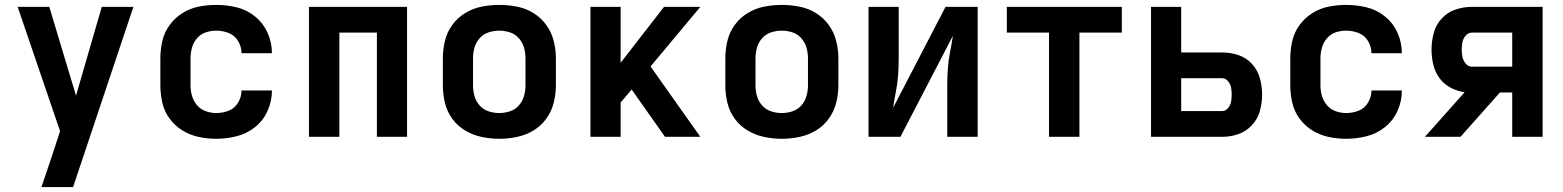

<svg xmlns="http://www.w3.org/2000/svg" viewBox="-20 -558 6376 783"><path d="M149 205H278L524 -530H395L290 -168L181 -530H52L225 -23L206 35Q192 77 178 119.5Q164 162 149 205Z M862 8Q904 8 945.5 -2.5Q987 -13 1020.5 -40Q1054 -67 1071.5 -106.5Q1089 -146 1089 -189H965Q965 -163 951 -139.5Q937 -116 912.5 -106.5Q888 -97 862 -97Q840 -97 819 -104.5Q798 -112 783.5 -129Q769 -146 763 -167Q757 -188 757 -210V-320Q757 -342 763 -363.5Q769 -385 783.5 -402Q798 -419 819 -426Q840 -433 862 -433Q888 -433 912.5 -423.5Q937 -414 951 -390.5Q965 -367 965 -341H1089Q1089 -384 1071.5 -423.5Q1054 -463 1020.5 -490.5Q987 -518 945.5 -528Q904 -538 862 -538Q826 -538 790.5 -531Q755 -524 724 -504.5Q693 -485 671.5 -455.5Q650 -426 642 -391Q634 -356 634 -320V-210Q634 -174 642 -139Q650 -104 671.5 -74.5Q693 -45 724 -26Q755 -7 790.5 0.5Q826 8 862 8Z M1240 0H1364V-425H1517V0H1640V-530H1240Z M2016 8Q2052 8 2088 0.5Q2124 -7 2155 -25.5Q2186 -44 2207.5 -73.5Q2229 -103 2238 -138.5Q2247 -174 2247 -210V-320Q2247 -356 2238 -391.5Q2229 -427 2207.5 -456.5Q2186 -486 2155 -505Q2124 -524 2088 -531Q2052 -538 2016 -538Q1980 -538 1944.5 -531Q1909 -524 1877.5 -505Q1846 -486 1824.5 -456.5Q1803 -427 1794.5 -391.5Q1786 -356 1786 -320V-210Q1786 -174 1794.5 -138.5Q1803 -103 1824.5 -73.5Q1846 -44 1877.5 -25.5Q1909 -7 1944.5 0.5Q1980 8 2016 8ZM2016 -97Q1994 -97 1972.5 -104Q1951 -111 1936 -128Q1921 -145 1915 -166.5Q1909 -188 1909 -210V-320Q1909 -342 1915 -363.5Q1921 -385 1936 -402Q1951 -419 1972.5 -426Q1994 -433 2016 -433Q2038 -433 2059.5 -426Q2081 -419 2096 -402Q2111 -385 2117 -363.5Q2123 -342 2123 -320V-210Q2123 -188 2117 -166.5Q2111 -145 2096 -128Q2081 -111 2059.5 -104Q2038 -97 2016 -97Z M2388 0H2511V-140L2556 -193L2692 0H2836L2633 -287L2836 -530H2688L2511 -302V-530H2388Z M3168 8Q3204 8 3240 0.5Q3276 -7 3307 -25.5Q3338 -44 3359.5 -73.5Q3381 -103 3390 -138.5Q3399 -174 3399 -210V-320Q3399 -356 3390 -391.5Q3381 -427 3359.5 -456.5Q3338 -486 3307 -505Q3276 -524 3240 -531Q3204 -538 3168 -538Q3132 -538 3096.5 -531Q3061 -524 3029.5 -505Q2998 -486 2976.5 -456.5Q2955 -427 2946.5 -391.5Q2938 -356 2938 -320V-210Q2938 -174 2946.5 -138.5Q2955 -103 2976.5 -73.5Q2998 -44 3029.5 -25.5Q3061 -7 3096.5 0.5Q3132 8 3168 8ZM3168 -97Q3146 -97 3124.5 -104Q3103 -111 3088 -128Q3073 -145 3067 -166.5Q3061 -188 3061 -210V-320Q3061 -342 3067 -363.5Q3073 -385 3088 -402Q3103 -419 3124.5 -426Q3146 -433 3168 -433Q3190 -433 3211.5 -426Q3233 -419 3248 -402Q3263 -385 3269 -363.5Q3275 -342 3275 -320V-210Q3275 -188 3269 -166.5Q3263 -145 3248 -128Q3233 -111 3211.5 -104Q3190 -97 3168 -97Z M3522 0H3652L3866 -412Q3861 -379 3854.5 -346Q3848 -313 3845.5 -279.5Q3843 -246 3843 -212V0H3967V-530H3836L3622 -118Q3627 -151 3633.5 -184Q3640 -217 3642.5 -250.5Q3645 -284 3645 -318V-530H3522Z M4258 0H4382V-425H4555V-530H4086V-425H4258Z M4674 0H4964Q4998 0 5030 -11Q5062 -22 5085.5 -47.5Q5109 -73 5118 -105.5Q5127 -138 5127 -172Q5127 -206 5118 -239Q5109 -272 5085.5 -297.5Q5062 -323 5030 -333.5Q4998 -344 4964 -344H4797V-530H4674ZM4964 -105H4797V-239H4964Q4978 -239 4988 -227Q4998 -215 5000.5 -201Q5003 -187 5003 -172Q5003 -158 5000.5 -143.5Q4998 -129 4988 -117Q4978 -105 4964 -105Z M5470 8Q5512 8 5553.5 -2.5Q5595 -13 5628.5 -40Q5662 -67 5679.5 -106.5Q5697 -146 5697 -189H5573Q5573 -163 5559 -139.5Q5545 -116 5520.5 -106.5Q5496 -97 5470 -97Q5448 -97 5427 -104.5Q5406 -112 5391.5 -129Q5377 -146 5371 -167Q5365 -188 5365 -210V-320Q5365 -342 5371 -363.5Q5377 -385 5391.5 -402Q5406 -419 5427 -426Q5448 -433 5470 -433Q5496 -433 5520.5 -423.5Q5545 -414 5559 -390.5Q5573 -367 5573 -341H5697Q5697 -384 5679.5 -423.5Q5662 -463 5628.5 -490.5Q5595 -518 5553.5 -528Q5512 -538 5470 -538Q5434 -538 5398.5 -531Q5363 -524 5332 -504.5Q5301 -485 5279.5 -455.5Q5258 -426 5250 -391Q5242 -356 5242 -320V-210Q5242 -174 5250 -139Q5258 -104 5279.5 -74.5Q5301 -45 5332 -26Q5363 -7 5398.5 0.5Q5434 8 5470 8Z M5791 0H5936L6097 -181H6147V0H6271V-530H5983Q5948 -530 5915.5 -519Q5883 -508 5859.5 -482.5Q5836 -457 5827 -423.5Q5818 -390 5818 -356Q5818 -325 5825 -295Q5832 -265 5850 -240Q5868 -215 5895.5 -200.5Q5923 -186 5953 -182ZM5983 -286Q5968 -286 5957.5 -298.5Q5947 -311 5944 -326Q5941 -341 5941 -356Q5941 -371 5944 -386Q5947 -401 5957.5 -413Q5968 -425 5983 -425H6147V-286Z"/></svg>

Font: Iosevka Sparkle
Style: Bold
Weight: 700
Designer: Belleve Invis
Foundry: Belleve Invis
Version: Version 4.5.0; ttfautohint (v1.8.3)